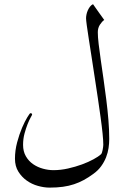

<svg xmlns="http://www.w3.org/2000/svg" viewBox="-20 -731 610 902"><path d="M493.2 -78.1Q493.2 -57.6 490 -35.6Q486.8 -13.7 478.3 8.1Q469.7 29.8 455.3 49.8Q440.9 69.8 418.5 85.9Q396 102.5 374 114.5Q352.1 126.5 327.9 134.5Q303.7 142.6 275.6 146.5Q247.6 150.4 212.9 150.4Q187 150.4 158.2 142.3Q129.4 134.3 105.7 117.4Q82 100.6 66.2 75.2Q50.3 49.8 50.3 14.6Q50.3 -23.9 60.5 -62.3Q70.8 -100.6 83.7 -130.9Q96.7 -161.1 108.4 -180.2Q120.1 -199.2 122.6 -199.2Q130.9 -199.2 130.9 -192.9Q130.9 -190.9 124 -179Q117.2 -167 109.6 -147.9Q102.1 -128.9 95.2 -103.8Q88.4 -78.6 88.4 -50.3Q88.4 -19.5 101.6 3.2Q114.7 25.9 135.7 40.3Q156.7 54.7 181.9 61.5Q207 68.4 231 68.4Q265.1 68.4 299.8 60.5Q334.5 52.7 365 41.5Q395.5 30.3 419.2 17.3Q442.9 4.4 454.6 -6.3Q457 -8.8 459 -14.4Q460.9 -20 462.2 -26.9Q463.4 -33.7 464.4 -40.3Q465.3 -46.9 465.3 -50.8Q465.3 -70.3 461.9 -104Q458.5 -137.7 452.6 -179.9Q446.8 -222.2 439.7 -270Q432.6 -317.9 425.3 -365.2L410.2 -463.9Q402.8 -511.2 397 -548.8Q391.1 -586.4 387.7 -611.8Q384.3 -637.2 384.3 -645Q384.3 -652.8 386.2 -662.6Q388.2 -672.4 392.3 -681.9Q396.5 -691.4 402.6 -699.5Q408.7 -707.5 417 -711.4Q417.5 -710 426 -698.5Q434.6 -687 443.8 -673.3L469.7 -637.2Q459 -629.9 449.2 -614.7Q439.5 -599.6 439.5 -579.6Q439.5 -558.1 443.4 -524.7Q447.3 -491.2 453.4 -449.2Q459.5 -407.2 466.3 -359.9Q473.1 -312.5 479.2 -263.9Q485.4 -215.3 489.3 -167.7Q493.2 -120.1 493.2 -78.1Z"/></svg>

Font: Accordance
Style: Italic
Weight: 400
Italic angle: -11°
Version: Version 1.2 (build January 31, 2020) Miklal Software Solutio